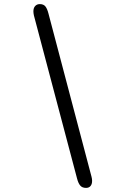

<svg xmlns="http://www.w3.org/2000/svg" viewBox="-20 -782 659 937"><path d="M174 -762Q192.5 -762 201.5 -750.8Q210.5 -739.5 216.5 -716L426.5 80Q429.5 91 429.5 100.5Q429.5 116.5 421.8 125.8Q414 135 400 135Q381.5 135 371.8 123.8Q362 112.5 356 89L145.5 -706.5Q143 -718 143 -726.5Q143 -743.5 151.8 -752.8Q160.5 -762 174 -762Z"/></svg>

Font: Sono Monospace
Style: Regular
Weight: 400
Designer: Tyler Finck
Foundry: Tyler Finck
Version: Version 2.112